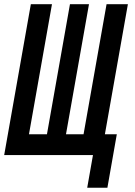

<svg xmlns="http://www.w3.org/2000/svg" viewBox="-27 -745 647 918"><path d="M417.5 -3.5H-7L120.5 -725H221.5L111.5 -103H197.5L307.5 -725H398.5L288.5 -103H372.5L482.5 -725H584.5L474.5 -103H531.5L486.5 152.5H390Z"/></svg>

Font: JuliaMono SemiBoldItalic
Style: Regular
Weight: 600
Italic angle: -9°
Monospace: yes
Designer: cormullion
Foundry: corm
Version: Version 0.049; ttfautohint (v1.8.4)